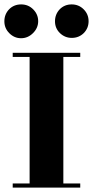

<svg xmlns="http://www.w3.org/2000/svg" viewBox="-58 -856 424 876"><path d="M-38.1 -758.8Q-38.1 -791 -16.1 -814Q5.9 -835.9 38.6 -835.9Q70.8 -835.9 93.3 -813.5Q116.2 -790.5 116.2 -759.3Q116.2 -728.5 92.8 -705.1Q69.3 -681.6 38.1 -681.6Q7.3 -681.6 -15.6 -704.6Q-38.1 -727.1 -38.1 -758.8ZM0 0V-19H77.1V-596.2H0V-615.2H308.1V-596.2H231V-19H308.1V0ZM192.9 -758.8Q192.9 -791 214.8 -814Q236.8 -835.9 269 -835.9Q301.3 -835.9 323.7 -813.5Q346.2 -791 346.2 -759.3Q346.2 -727.5 324.2 -705.1Q301.8 -683.1 269.5 -683.1Q238.3 -683.1 215.3 -705.1Q192.9 -727.1 192.9 -758.8Z"/></svg>

Font: Hjet
Style: Regular
Weight: 400
Designer: T. Christopher White
Version: Version 1.2